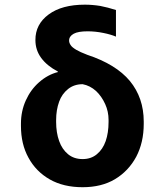

<svg xmlns="http://www.w3.org/2000/svg" viewBox="-20 -780 694 810"><path d="M129.4 -610.8Q128.9 -677.7 185.5 -719.2Q241.2 -760.3 337.9 -760.3Q370.1 -760.3 403.3 -754.9Q434.1 -749 469.2 -737.8V-625.5Q447.3 -634.8 415.5 -641.1Q382.3 -647.9 349.6 -647.9Q309.6 -647.9 291 -637.7Q271.5 -627 271.5 -608.9Q271.5 -599.1 278.3 -589.4Q283.7 -580.6 301.8 -569.8Q317.4 -560.5 348.1 -548.8Q469.2 -508.8 527.8 -438.5Q586.4 -367.2 586.4 -267.1V-257.3Q586.4 -179.2 554.7 -118.7Q522 -58.1 464.8 -23.9Q408.2 9.8 328.6 9.8Q248 9.8 190.4 -22.9Q131.8 -56.2 100.1 -114.7Q68.4 -171.9 68.4 -248.5V-258.3Q68.4 -311 88.9 -356.4Q109.4 -401.9 145 -433.1Q181.6 -465.3 224.6 -476.1L223.6 -478.5Q178.2 -502.4 153.8 -535.6Q129.4 -568.8 129.4 -610.8ZM216.8 -273.9V-265.6Q216.8 -220.7 229.5 -185.1Q241.7 -150.4 267.1 -129.4Q292 -108.9 328.6 -108.9Q364.3 -108.9 388.7 -129.4Q413.6 -149.9 425.8 -184.6Q438 -219.7 438 -265.6V-273.9Q438 -309.6 423.8 -340.8Q408.7 -374 385.3 -396Q359.9 -418.9 328.6 -424.8Q293 -424.8 267.6 -404.8Q241.2 -383.8 229.5 -351.1Q216.8 -315.9 216.8 -273.9Z"/></svg>

Font: My Font
Style: Bold
Weight: 500
Designer: Rasmus Andersson
Foundry: rsms
Version: Version 0.001